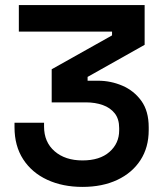

<svg xmlns="http://www.w3.org/2000/svg" viewBox="-20 -720 647 754"><path d="M304 14Q226 14 165.5 -14Q105 -42 71 -94.5Q37 -147 37 -220V-238H153V-223Q153 -162 194.5 -126Q236 -90 304 -90Q372 -90 410 -123.5Q448 -157 448 -208V-217Q448 -253 430.5 -275Q413 -297 383.5 -307.5Q354 -318 317 -318H183V-448L420 -581V-596H54V-700H548V-544L324 -418V-403H365Q415 -403 460.5 -383.5Q506 -364 535 -324Q564 -284 564 -220V-209Q564 -141 531.5 -91Q499 -41 440.5 -13.5Q382 14 304 14Z"/></svg>

Font: Space Grotesk Light SemiBold
Style: Regular
Weight: 600
Version: Version 2.000